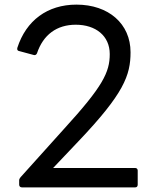

<svg xmlns="http://www.w3.org/2000/svg" viewBox="-20 -806 707 831"><path d="M565 5C572 5 576 1 576 -7V-68C576 -74 572 -79 565 -79H210L320 -195C516 -401 545 -480 545 -580C545 -703 450 -786 311 -786C185 -786 93 -717 55 -599C53 -591 56 -586 63 -585L126 -568C132 -566 137 -569 140 -575C167 -656 226 -699 308 -699C394 -699 455 -651 455 -572C455 -493 425 -432 257 -248L69 -39C66 -35 63 -31 63 -26V-7C63 1 68 5 75 5Z"/></svg>

Font: LINE Seed JP_OTF Regular
Style: Regular
Weight: 400
Designer: LY Corporation & Fontrix & Fontworks
Version: Version 1.002